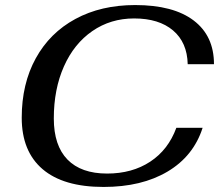

<svg xmlns="http://www.w3.org/2000/svg" viewBox="-20 -730 867 760"><path d="M66 -264Q66 -398 121.5 -499Q177 -600 278.5 -655Q380 -710 515 -710Q666 -710 746.5 -649Q827 -588 827 -476H723Q721 -562 665 -609.5Q609 -657 511 -657Q418 -657 345.5 -607Q273 -557 233 -467Q193 -377 193 -261Q193 -154 247 -98.5Q301 -43 404 -43Q503 -43 574.5 -90Q646 -137 678 -224H782Q746 -112 643.5 -51Q541 10 390 10Q231 10 148.5 -60.5Q66 -131 66 -264Z"/></svg>

Font: Fahkwang Medium
Style: Italic
Weight: 500
Italic angle: -10°
Version: Version 1.000; ttfautohint (v1.6)